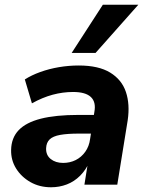

<svg xmlns="http://www.w3.org/2000/svg" viewBox="-20 -781 615 812"><path d="M196 11Q147 11 108.5 -11Q70 -33 48 -68.5Q26 -104 27 -147Q28 -198 59 -230.5Q90 -263 152.5 -279Q215 -295 312 -295H390L378 -216H314Q265 -216 234.5 -210.5Q204 -205 190 -191.5Q176 -178 175 -154Q174 -125 194.5 -108.5Q215 -92 247 -92Q276 -92 300 -104Q324 -116 340.5 -139Q357 -162 361 -193L379 -307Q387 -349 364.5 -370.5Q342 -392 289 -392Q246 -392 203 -380.5Q160 -369 115 -344L85 -445Q113 -463 150.5 -476.5Q188 -490 229.5 -497Q271 -504 313 -504Q397 -504 446 -474Q495 -444 512.5 -392Q530 -340 520 -272L476 0H337L353 -100H360Q344 -63 319 -38Q294 -13 262.5 -1Q231 11 196 11ZM283 -557 415 -761H565L384 -557Z"/></svg>

Font: Nunito Sans 11pt ExtraBold
Style: Italic
Weight: 800
Italic angle: -9°
Version: Version 3.101;gftools[0.9.27]